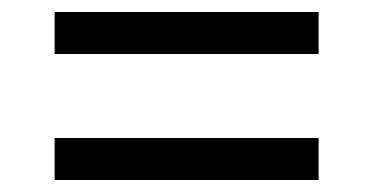

<svg xmlns="http://www.w3.org/2000/svg" viewBox="-20 -510 622 320"><path d="M71 -490H511V-420H71ZM71 -280H511V-210H71Z"/></svg>

Font: Pathway Extreme 28pt Medium
Style: Regular
Weight: 500
Designer: Eduardo Rodriguez Tunni
Foundry: Eduardo Rodriguez Tunni
Version: Version 1.001;gftools[0.9.26]